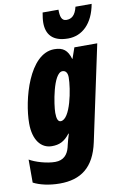

<svg xmlns="http://www.w3.org/2000/svg" viewBox="-137 -855 755 1157"><g transform="rotate(-10 240.5 -276.5)"><path d="M334 -612C421 -612 488 -676 509 -793H410C398 -742 375 -724 343 -724C312 -724 306 -754 306 -793H209C205 -770 202 -749 202 -731C202 -661 238 -612 334 -612ZM133 240C261 240 345 181 377 30L501 -553H361L338 -487H336C320 -541 294 -563 239 -563C85 -563 13 -292 13 -148C13 -48 58 10 125 10C169 10 201 -3 235 -47H238C230 -22 224 0 220 17L216 34C205 77 179 107 128 107C76 107 7 86 -28 65V206C10 226 68 240 133 240ZM203 -129C187 -129 179 -147 179 -184C179 -232 208 -424 265 -424C285 -424 296 -408 296 -381C296 -312 263 -129 203 -129Z"/></g></svg>

Font: Noto Sans ExtraCondensed Black
Style: Italic
Weight: 900
Width: 2
Italic angle: -12°
Designer: Monotype Design Team
Foundry: Monotype Imaging Inc.
Version: Version 2.013